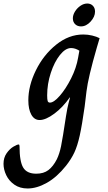

<svg xmlns="http://www.w3.org/2000/svg" viewBox="-146 -672 611 1091"><path d="M-126 259Q-126 224 -108.5 199Q-91 174 -70 161.5Q-49 149 -40 149Q-35 149 -35 159Q-35 246 -14 280.5Q7 315 60 315Q102 315 129 294.5Q156 274 177 233Q192 202 201 158.5Q210 115 229 -12Q237 -62 243.5 -85.5Q250 -109 252 -118H250Q211 -62 162.5 -26Q114 10 79 10Q49 10 32 -20.5Q15 -51 15 -102Q15 -185 58 -272.5Q101 -360 173 -418Q245 -476 327 -476Q353 -476 378 -470Q403 -464 420 -455L404 -401Q355 -232 345.5 -153Q336 -74 335 -66Q320 40 307 98.5Q294 157 276.5 194.5Q259 232 229 270Q177 335 120 367Q63 399 11 399Q-33 399 -64 377.5Q-95 356 -110.5 323.5Q-126 291 -126 259ZM298 -345 305 -384Q281 -399 258 -399Q226 -399 194.5 -359.5Q163 -320 142.5 -257.5Q122 -195 122 -130Q122 -106 125 -97.5Q128 -89 138 -89Q160 -89 194 -128Q228 -167 258 -226.5Q288 -286 298 -345ZM268 -568Q268 -587 280 -606.5Q292 -626 311 -639Q330 -652 350 -652Q369 -652 381.5 -639.5Q394 -627 394 -606Q394 -577 369 -549.5Q344 -522 314 -522Q294 -522 281 -534.5Q268 -547 268 -568Z"/></svg>

Font: Charm
Style: Bold
Weight: 700
Designer: Katatrad Aksorn Co.,Ltd.
Foundry: Cadson Demak Co.,Ltd.
Version: Version 1.001